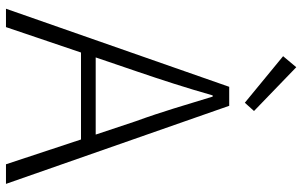

<svg xmlns="http://www.w3.org/2000/svg" viewBox="-200 -788 988 627"><g transform="rotate(90 293.5 -474.0)"><path d="M342 -810 199 -948 163 -905 315 -780ZM516 0H580L325 -729H263L8 0H68L151 -245H435ZM167 -293 212 -425C241 -510 266 -587 291 -675H295C322 -587 344 -510 375 -425L419 -293Z"/></g></svg>

Font: Spoqa Han Sans Neo Light
Style: Regular
Weight: 300
Designer: [Spoqa Han Sans Neo] Dong-huui Kim ___ Younghwa Kang ___ Yujin Lee ___ [Noto Sans] Ryoko NISHIZUKA ____ (kana & ideograp
Foundry: Spoqa (http://www.spoqa-han-sans.com)
Version: Version 1.100;hotconv 1.0.109;makeotfexe 2.5.65596